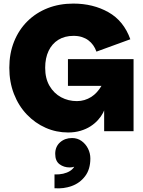

<svg xmlns="http://www.w3.org/2000/svg" viewBox="-20 -732 797 1071"><path d="M284 318V241Q310 242 332 237Q354 232 370 222Q386 212 394 198Q383 202 369 202Q336 202 312 184Q288 166 288 126Q288 86 315 62Q342 38 382 38Q412 38 435 54.5Q458 71 471 97Q484 123 484 152Q484 212 455 250.5Q426 289 380.5 305.5Q335 322 284 318ZM518 -444Q511 -464 499.5 -480Q488 -496 472.5 -507.5Q457 -519 436.5 -525.5Q416 -532 390 -532Q341 -532 305.5 -510Q270 -488 251 -448Q232 -408 232 -354Q232 -294 256.5 -252.5Q281 -211 321 -189.5Q361 -168 409 -168Q431 -168 451 -174Q471 -180 488.5 -191Q506 -202 520.5 -218Q535 -234 546 -253H359V-402H725V0H561V-146L569 -140Q565 -122 554.5 -102Q544 -82 526.5 -62.5Q509 -43 485 -27.5Q461 -12 429.5 -2.5Q398 7 360 7Q294 7 235 -19Q176 -45 130 -93Q84 -141 58 -207.5Q32 -274 32 -354Q32 -434 58.5 -500Q85 -566 133 -613.5Q181 -661 246 -686.5Q311 -712 389 -712Q499 -712 584.5 -664Q670 -616 707 -513Z"/></svg>

Font: Parkinsans ExtraBold
Style: Regular
Weight: 800
Designer: Red Stone, Indian Type Foundry
Foundry: Indian Type Foundry
Version: Version 1.000